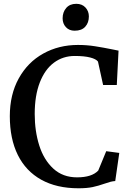

<svg xmlns="http://www.w3.org/2000/svg" viewBox="-20 -990 692 1021"><path d="M32.2 0ZM385.3 -969.7H385.7Q416.5 -969.7 434.6 -950Q452.6 -930.2 452.6 -902.8Q452.6 -869.1 433.3 -847.9Q414.1 -826.7 377 -826.7H376.5Q348.1 -826.7 330.6 -845.5Q313 -864.3 313 -892.6Q313 -925.3 332 -947.5Q351.1 -969.7 385.3 -969.7ZM394.5 -751Q441.4 -751 485.1 -744.1Q528.8 -737.3 584 -726.1L610.4 -720.7L601.1 -538.1H528.3L501 -662.6Q490.7 -676.3 459.5 -684.3Q428.2 -692.4 377.4 -692.4Q314.9 -692.4 266.8 -656.7Q218.8 -621.1 191.7 -551.5Q164.6 -481.9 164.6 -383.8Q164.6 -293 188.7 -216.6Q212.9 -140.1 263.4 -93.5Q314 -46.9 389.6 -46.9Q468.3 -46.9 502.4 -83L544.9 -186L614.3 -176.8L592.8 -27.3Q579.6 -26.4 567.4 -23.2Q555.2 -20 535.6 -13.2Q502.4 -1.5 472.2 4.9Q441.9 11.2 397.5 11.2Q281.2 11.2 199.2 -34.4Q117.2 -80.1 74.7 -166Q32.2 -252 32.2 -372.1Q32.2 -487.3 79.8 -573.2Q127.4 -659.2 210 -705.1Q292.5 -751 394.5 -751Z"/></svg>

Font: Merriweather
Style: Regular
Weight: 400
Designer: Eben Sorkin
Foundry: Eben Sorkin
Version: Version 1.584; ttfautohint (v1.6)